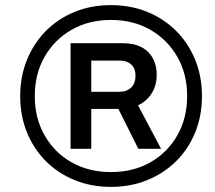

<svg xmlns="http://www.w3.org/2000/svg" viewBox="-20 -719 840 751"><path d="M414 12Q337 12 272 -14.5Q207 -41 159.5 -88.5Q112 -136 85.5 -201Q59 -266 59 -343Q59 -420 85.5 -485Q112 -550 159.5 -598Q207 -646 272 -672.5Q337 -699 414 -699Q491 -699 556 -672.5Q621 -646 669 -598Q717 -550 743.5 -485Q770 -420 770 -343Q770 -266 743.5 -201Q717 -136 669 -88.5Q621 -41 556 -14.5Q491 12 414 12ZM414 -46Q501 -46 568 -84Q635 -122 673.5 -189.5Q712 -257 712 -343Q712 -430 673.5 -497Q635 -564 568 -602.5Q501 -641 414 -641Q327 -641 260 -602.5Q193 -564 154.5 -497Q116 -430 116 -343Q116 -257 154.5 -189.5Q193 -122 260 -84Q327 -46 414 -46ZM256 -137V-550H459Q525 -550 559 -516Q593 -482 593 -426Q593 -386 574 -355Q555 -324 520 -307L610 -137H521L443 -293H337V-137ZM337 -360H448Q476 -360 493 -376.5Q510 -393 510 -423Q510 -451 493.5 -466.5Q477 -482 448 -482H337Z"/></svg>

Font: Archivo SemiExpanded SemiBold
Style: Italic
Weight: 600
Width: 6
Italic angle: -10°
Designer: Hector Gatti
Foundry: Omnibus-Type
Version: Version 2.001